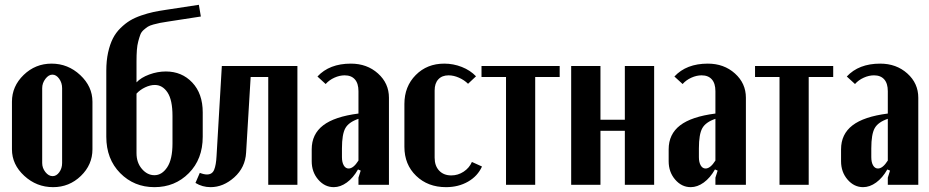

<svg xmlns="http://www.w3.org/2000/svg" viewBox="-20 -770 3871 800"><path d="M194.8 -504.9Q263.2 -504.9 314.2 -457.3Q365.2 -409.7 365.2 -346.2V-147.9Q365.2 -83.5 316.9 -36.9Q268.6 9.8 201.2 9.8Q132.3 9.8 81.1 -37.4Q29.8 -84.5 29.8 -147.9V-346.2Q29.8 -410.6 78.6 -457.8Q127.4 -504.9 194.8 -504.9ZM198.2 -459Q182.6 -459 169.2 -441.4Q155.8 -423.8 155.8 -402.8V-90.8Q155.8 -69.8 169.2 -53Q182.6 -36.1 199.2 -36.1Q215.3 -36.1 227.1 -52.5Q238.8 -68.8 238.8 -90.8V-402.8Q238.8 -424.8 226.6 -441.9Q214.4 -459 198.2 -459Z M422.9 -200.2V-475.1Q422.9 -517.1 430.4 -551.3Q438 -585.4 450.4 -609.9Q462.9 -634.3 482.4 -653.3Q502 -672.4 521.7 -684.3Q541.5 -696.3 568.6 -705.6Q595.7 -714.8 618.4 -719.7Q641.1 -724.6 670.9 -729L808.6 -750L816.9 -701.2L680.7 -680.2Q658.7 -676.8 647 -674.6Q635.3 -672.4 619.4 -668Q603.5 -663.6 595.9 -658.7Q588.4 -653.8 578.6 -645.3Q568.8 -636.7 564.7 -625.5Q560.5 -614.3 556.2 -598.1Q551.8 -582 550.3 -561.5Q548.8 -541 548.8 -514.2V-426.8Q567.4 -446.8 601.8 -459.5Q636.2 -472.2 670.9 -472.2Q737.8 -472.2 781.2 -426Q824.7 -379.9 824.7 -301.8V-200.2Q824.7 -106.9 766.8 -48.6Q709 9.8 623.5 9.8Q538.6 9.8 480.7 -48.8Q422.9 -107.4 422.9 -200.2ZM548.8 -379.9V-131.8Q548.8 -92.3 571.3 -66.2Q593.8 -40 623.5 -40Q654.8 -40 676.8 -73.2Q698.7 -106.4 698.7 -171.9V-287.1Q698.7 -353.5 678 -384.8Q657.2 -416 625 -416Q606 -416 584.7 -406Q563.5 -396 548.8 -379.9Z M794.4 -7.8 812.5 -49.8Q829.6 -43 842.3 -43Q864.3 -43 872.3 -62.7Q880.4 -82.5 882.3 -120.1L904.3 -495.1H1219.2V0H1097.7V-449.2H1024.4L1005.4 -133.8Q1002 -72.3 956.3 -31.2Q910.6 9.8 857.4 9.8Q823.2 9.8 794.4 -7.8Z M1278.8 -98.1V-147.9Q1278.8 -210.9 1326.4 -247.6Q1374 -284.2 1473.6 -296.9V-390.1Q1473.6 -422.4 1458.7 -439.2Q1443.8 -456.1 1416 -456.1Q1395 -456.1 1373.3 -446.3Q1351.6 -436.5 1336.9 -419.9L1302.7 -451.2Q1352.5 -504.9 1441.9 -504.9Q1509.3 -504.9 1554.9 -463.9Q1600.6 -422.9 1600.6 -362.8V0H1473.6V-29.8L1482.9 -59.1L1471.7 -64Q1451.7 -28.8 1425 -9.5Q1398.4 9.8 1370.6 9.8Q1333 9.8 1305.9 -21.7Q1278.8 -53.2 1278.8 -98.1ZM1432.6 -67.9Q1452.6 -67.9 1473.6 -101.1V-274.9Q1433.1 -261.2 1418.9 -235.8Q1404.8 -210.4 1404.8 -151.9V-115.2Q1404.8 -93.8 1412.4 -80.8Q1419.9 -67.9 1432.6 -67.9Z M1665 -336.9Q1665 -409.7 1712.2 -457.3Q1759.3 -504.9 1831.1 -504.9Q1869.1 -504.9 1904.3 -491Q1939.5 -477.1 1963.4 -452.1L1930.2 -420.9Q1914.6 -436.5 1892.3 -446.3Q1870.1 -456.1 1849.1 -456.1Q1821.8 -456.1 1806.4 -439.5Q1791 -422.9 1791 -393.1V-112.8Q1791 -79.1 1809.8 -59.1Q1828.6 -39.1 1860.4 -39.1Q1888.2 -39.1 1911.9 -54.7Q1935.5 -70.3 1946.3 -95.2L1988.3 -76.2Q1970.2 -36.1 1930.2 -13.2Q1890.1 9.8 1838.4 9.8Q1762.7 9.8 1713.9 -37.4Q1665 -84.5 1665 -158.2Z M2312 -495.1V-449.2H2210V0H2088.4V-449.2H1986.3V-495.1Z M2359.9 -495.1H2481.9V-271H2583.5V-495.1H2705.6V0H2583.5V-225.1H2481.9V0H2359.9Z M2766.1 -98.1V-147.9Q2766.1 -210.9 2813.7 -247.6Q2861.3 -284.2 2960.9 -296.9V-390.1Q2960.9 -422.4 2946 -439.2Q2931.2 -456.1 2903.3 -456.1Q2882.3 -456.1 2860.6 -446.3Q2838.9 -436.5 2824.2 -419.9L2790 -451.2Q2839.8 -504.9 2929.2 -504.9Q2996.6 -504.9 3042.2 -463.9Q3087.9 -422.9 3087.9 -362.8V0H2960.9V-29.8L2970.2 -59.1L2959 -64Q2939 -28.8 2912.4 -9.5Q2885.7 9.8 2857.9 9.8Q2820.3 9.8 2793.2 -21.7Q2766.1 -53.2 2766.1 -98.1ZM2919.9 -67.9Q2939.9 -67.9 2960.9 -101.1V-274.9Q2920.4 -261.2 2906.2 -235.8Q2892.1 -210.4 2892.1 -151.9V-115.2Q2892.1 -93.8 2899.7 -80.8Q2907.2 -67.9 2919.9 -67.9Z M3451.7 -495.1V-449.2H3349.6V0H3228V-449.2H3126V-495.1Z M3484.4 -98.1V-147.9Q3484.4 -210.9 3532 -247.6Q3579.6 -284.2 3679.2 -296.9V-390.1Q3679.2 -422.4 3664.3 -439.2Q3649.4 -456.1 3621.6 -456.1Q3600.6 -456.1 3578.9 -446.3Q3557.1 -436.5 3542.5 -419.9L3508.3 -451.2Q3558.1 -504.9 3647.5 -504.9Q3714.8 -504.9 3760.5 -463.9Q3806.2 -422.9 3806.2 -362.8V0H3679.2V-29.8L3688.5 -59.1L3677.2 -64Q3657.2 -28.8 3630.6 -9.5Q3604 9.8 3576.2 9.8Q3538.6 9.8 3511.5 -21.7Q3484.4 -53.2 3484.4 -98.1ZM3638.2 -67.9Q3658.2 -67.9 3679.2 -101.1V-274.9Q3638.7 -261.2 3624.5 -235.8Q3610.4 -210.4 3610.4 -151.9V-115.2Q3610.4 -93.8 3617.9 -80.8Q3625.5 -67.9 3638.2 -67.9Z"/></svg>

Font: Moniqa Black Paragraph
Style: Regular
Weight: 900
Designer: Rajesh Rajput
Foundry: Rajesh Rajput
Version: Version 1.000